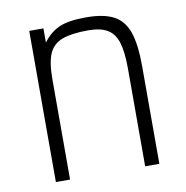

<svg xmlns="http://www.w3.org/2000/svg" viewBox="-73 -702 747 773"><g transform="rotate(-10 300.0 -316.0)"><path d="M94 0V-618H152V-560Q180 -598 218 -615Q256 -632 328 -632Q400 -632 441 -610.5Q482 -589 499.5 -538.5Q517 -488 517 -399V0H459V-399Q459 -468 447 -506.5Q435 -545 406.5 -562Q378 -579 328 -579Q261 -579 222.5 -565Q184 -551 168 -515Q152 -479 152 -410V0Z"/></g></svg>

Font: Victor Mono Thin ExtraLight
Style: Regular
Weight: 250
Monospace: yes
Version: Version 1.561;gftools[0.9.30]